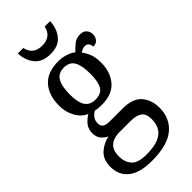

<svg xmlns="http://www.w3.org/2000/svg" viewBox="-302 -803 1102 1102"><g transform="rotate(-45 249.0 -251.5)"><path d="M214 239Q116 239 68 200.5Q20 162 20 94Q20 35 55 3.5Q90 -28 136 -37Q116 -46 99.5 -65Q83 -84 83 -117Q83 -147 99 -169Q115 -191 145 -210Q105 -228 82.5 -269.5Q60 -311 60 -361Q60 -447 104 -496.5Q148 -546 237 -546Q270 -546 299 -536Q328 -526 343 -513Q356 -527 379 -547Q402 -567 434 -567Q461 -567 474.5 -551.5Q488 -536 488 -515Q488 -494 476 -478.5Q464 -463 439 -463Q439 -476 431.5 -488Q424 -500 407 -500Q395 -500 386 -496Q377 -492 368 -486Q384 -465 395 -437Q406 -409 406 -365Q406 -290 364 -241Q322 -192 237 -192Q225 -192 210 -193.5Q195 -195 185 -197Q169 -188 157 -172.5Q145 -157 145 -134Q145 -114 157.5 -103.5Q170 -93 204 -93H306Q389 -93 424.5 -51Q460 -9 460 53Q460 139 400 189Q340 239 214 239ZM234 -239Q280 -239 298.5 -269Q317 -299 317 -365Q317 -433 298 -465.5Q279 -498 233 -498Q189 -498 169 -464.5Q149 -431 149 -364Q149 -300 169 -269.5Q189 -239 234 -239ZM216 191Q281 191 317 175Q353 159 367.5 131.5Q382 104 382 69Q382 24 358 7Q334 -10 289 -10H197Q172 -10 149 -2Q126 6 111.5 27Q97 48 97 87Q97 132 122.5 161.5Q148 191 216 191ZM236 -606Q170 -606 138 -646Q106 -686 105 -742H149Q157 -706 179.5 -690Q202 -674 236 -674Q270 -674 292.5 -690Q315 -706 323 -742H367Q365 -686 333.5 -646Q302 -606 236 -606Z"/></g></svg>

Font: Noto Serif Hebrew SemiCondensed
Style: Regular
Weight: 400
Width: 4
Designer: Monotype Design Team
Foundry: Monotype Imaging Inc.
Version: Version 2.004; ttfautohint (v1.8.4.7-5d5b)